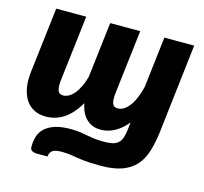

<svg xmlns="http://www.w3.org/2000/svg" viewBox="-103 -634 1005 945"><g transform="rotate(15 399.0 -161.0)"><path d="M773 -518.5 719.5 -59.5Q712.5 -5 699 38Q685.5 81 659 110.8Q632.5 140.5 589.5 156.2Q546.5 172 481 172Q451 172 429 170.8Q407 169.5 390.2 167.8Q373.5 166 360.2 163.8Q347 161.5 335 159.5Q323 157.5 310.2 156.2Q297.5 155 282 155Q249.5 154.5 234.5 163.2Q219.5 172 216.5 195.5H164.5Q151.5 195.5 144.2 192.8Q137 190 133.2 186Q129.5 182 128.8 177Q128 172 128 167.5Q128 142 135 118Q142 94 161.2 75.2Q180.5 56.5 214 45.5Q247.5 34.5 300.5 35.5Q326.5 36 344.2 38.8Q362 41.5 378.2 44.8Q394.5 48 412.8 50.5Q431 53 458 53.5Q487 54 506 50.2Q525 46.5 537 36.2Q549 26 555.2 8.5Q561.5 -9 564.5 -36L568.5 -72Q538 -35 504.2 -17.2Q470.5 0.5 434 0.5Q391.5 0.5 362.5 -26.5Q333.5 -53.5 324.5 -105Q290 -47 248.8 -19.5Q207.5 8 156 8Q123.5 8 97.5 -5Q71.5 -18 54.8 -43.2Q38 -68.5 31.5 -105.2Q25 -142 31 -189.5L70 -518.5H223L184 -189.5Q181.5 -168.5 182 -154Q182.5 -139.5 186.2 -130.8Q190 -122 196.5 -118.2Q203 -114.5 213 -114.5Q228 -114.5 242.5 -123Q257 -131.5 269.8 -147Q282.5 -162.5 293 -184.8Q303.5 -207 311.5 -234.5L345 -518.5H498L460 -197Q457.5 -176 458 -161.5Q458.5 -147 462.2 -138.5Q466 -130 472.5 -126.2Q479 -122.5 489 -122.5Q505.5 -122.5 520.5 -132.2Q535.5 -142 548.8 -159.8Q562 -177.5 572.5 -202.8Q583 -228 590.5 -259.5L621 -518.5Z"/></g></svg>

Font: Lato Black
Style: Italic
Weight: 900
Italic angle: -7°
Designer: Lukasz Dziedzic
Foundry: tyPoland Lukasz Dziedzic
Version: Version 2.007; 2014-02-27